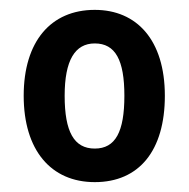

<svg xmlns="http://www.w3.org/2000/svg" viewBox="-20 -742 383 389"><path d="M314 -548C314 -661 257 -722 172 -722C83 -722 28 -658 28 -548C28 -438 83 -373 172 -373C262 -373 314 -437 314 -548ZM111 -548C111 -620 132 -654 172 -654C214 -654 232 -620 232 -548C232 -475 214 -441 172 -441C130 -441 111 -475 111 -548Z"/></svg>

Font: Noto Sans Gujarati UI Condensed SemiBold
Style: Regular
Weight: 600
Width: 3
Designer: Jelle Bosma - Monotype Design Team, Universal Thirst
Foundry: Monotype Imaging Inc.
Version: Version 2.106